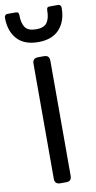

<svg xmlns="http://www.w3.org/2000/svg" viewBox="-136 -978 510 1020"><g transform="rotate(-10 119.0 -467.5)"><path d="M-34 -917Q-34 -925 -29.5 -930Q-25 -935 -18 -935H27Q37 -935 40.5 -930.5Q44 -926 44 -916Q44 -874 60 -851Q76 -828 119 -828Q162 -828 178 -851Q194 -874 194 -916Q194 -926 197.5 -930.5Q201 -935 211 -935H256Q263 -935 267.5 -930Q272 -925 272 -917Q272 -845 233 -802Q194 -759 119 -759Q43 -759 4.5 -802Q-34 -845 -34 -917ZM73 -30V-650Q73 -680 103 -680H134Q150 -680 157 -672.5Q164 -665 164 -650V-30Q164 -15 157 -7.5Q150 0 134 0H103Q73 0 73 -30Z"/></g></svg>

Font: Mitr Light
Style: Regular
Weight: 300
Designer: Thanarat Vachiruckul
Foundry: Cadson Demak
Version: Version 1.003